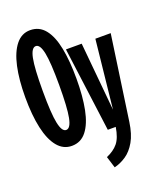

<svg xmlns="http://www.w3.org/2000/svg" viewBox="-180 -833 966 1164"><g transform="rotate(-20 302.5 -250.5)"><path d="M156.4 17.4Q101.5 17.4 64.4 -27.9Q27.2 -73.3 8.7 -156.9Q-9.7 -240.5 -9.7 -355.9Q-9.7 -468.7 8.7 -552.6Q27.2 -636.4 64.4 -682.6Q101.5 -728.7 156.4 -728.7Q214.9 -728.7 251.3 -683.6Q287.7 -638.5 304.4 -554.9Q321 -471.3 321 -355.9Q321 -243.1 304.4 -159.2Q287.7 -75.4 251.3 -29Q214.9 17.4 156.4 17.4ZM156.4 -85.1Q184.6 -85.1 196.9 -147.9Q209.2 -210.8 209.2 -355.9Q209.2 -502.1 196.4 -564.1Q183.6 -626.2 156.4 -626.2Q128.2 -626.2 115.6 -564.1Q103.1 -502.1 103.1 -355.9Q103.1 -209.2 116.2 -147.2Q129.2 -85.1 156.4 -85.1ZM354.9 228.2 331.8 153.8Q379.5 133.8 406.7 100.8Q433.8 67.7 444.6 0H393.3L321.5 -544.6H423.1L464.6 -103.6L511.3 -544.6H610.3L532.3 0Q521.5 75.4 494.6 122.3Q467.7 169.2 431.3 193.8Q394.9 218.5 354.9 228.2Z"/></g></svg>

Font: FiraCode Nerd Font Mono
Style: Bold
Weight: 700
Monospace: yes
Designer: Carrois Corporate, Edenspiekermann AG, Nikita Prokopov
Foundry: Carrois Corporate, Edenspiekermann AG, Nikita Prokopov
Version: Version 6.002;Nerd Fonts 3.3.0